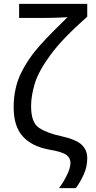

<svg xmlns="http://www.w3.org/2000/svg" viewBox="-20 -780 496 995"><path d="M432.1 40C432.1 11.2 422.4 -12.2 402.3 -30.8C382.3 -48.8 347.2 -63.5 297.9 -74.2C248.5 -84.5 210.4 -99.1 182.6 -117.2C154.8 -135.3 141.1 -172.9 141.1 -230C141.1 -265.6 147.5 -304.2 160.2 -346.7C172.9 -389.2 199.7 -438 240.7 -494.1C281.2 -550.3 345.2 -616.7 432.1 -693.8V-759.8H79.1V-687H192.9C223.6 -687 252.4 -687.5 280.3 -688.5C308.1 -689.5 324.7 -690.4 330.1 -690.9C280.8 -643.6 234.9 -597.2 192.4 -550.8C149.9 -504.4 115.7 -455.1 89.8 -402.8C64 -350.6 50.8 -291 50.8 -224.1C50.8 -158.2 66.4 -107.9 97.7 -73.7C128.4 -39.1 173.8 -16.1 233.9 -4.9C283.2 3.4 314.5 13.7 326.7 24.9C338.9 36.1 345.2 48.8 345.2 63C345.2 81.1 339.4 102.1 327.1 127C314.9 151.9 301.3 174.3 286.1 194.8H373C388.2 174.3 401.9 150.9 414.1 124C426.3 97.2 432.1 69.3 432.1 40Z"/></svg>

Font: Avrile Sans
Style: Regular
Weight: 400
Designer: Monotype Design Team, Google (font), Stefan Peev (BGR Cyrillic), Cristiano Sobral (main changes)
Foundry: The Avrile Sans Project Authors
Version: Version 3.110